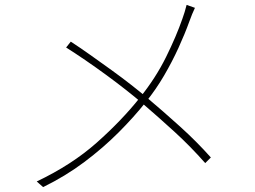

<svg xmlns="http://www.w3.org/2000/svg" viewBox="-20 -753 1040 784"><path d="M776 -721Q771 -711 764.5 -695Q758 -679 753 -665Q735 -615 709 -558Q683 -501 650 -444.5Q617 -388 576 -337Q527 -275 464 -212Q401 -149 324.5 -91.5Q248 -34 156 11L130 -12Q273 -80 375 -170.5Q477 -261 551 -354Q616 -435 658 -520Q700 -605 725 -677Q729 -688 734 -704Q739 -720 742 -733ZM269 -583Q306 -559 349 -528.5Q392 -498 435 -467Q478 -436 515 -407Q552 -378 577 -357Q648 -297 715.5 -236Q783 -175 841 -110L818 -87Q758 -155 693.5 -214Q629 -273 558 -334Q531 -357 493.5 -386.5Q456 -416 413 -447.5Q370 -479 327.5 -508Q285 -537 250 -559Z"/></svg>

Font: Noto Sans JP Thin Thin
Style: Regular
Weight: 250
Version: Version 2.004-H2;hotconv 1.0.118;makeotfexe 2.5.65603